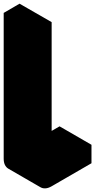

<svg xmlns="http://www.w3.org/2000/svg" viewBox="-63 -970 559 1041"><path d="M217 -60 433 -185V-85L217 40Q182 60 156 45Q130 30 130 -10V-800L217 -850ZM217 -850 130 -800 -43 -900 43 -950ZM433 -185 217 -60 43 -160 260 -285ZM130 -800V-10Q130 30 156 45L-17 -55Q-43 -70 -43 -110V-900Z"/></svg>

Font: Nabla Normal
Style: Regular
Weight: 400
Designer: Arthur Reinders Folmer
Version: Version 1.000